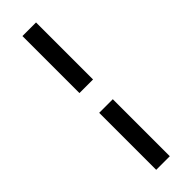

<svg xmlns="http://www.w3.org/2000/svg" viewBox="-263 -641 779 779"><g transform="rotate(-45 127.0 -251.0)"><path d="M166 -307.6V-634.8H87.9V-307.6ZM166 132.8V-194.3H87.9V132.8Z"/></g></svg>

Font: Abhaya Libre ExtraBold
Style: Regular
Weight: 800
Designer: Pushpananda Ekanayake, Sol Matas, Pathum Egodawatta
Foundry: Mooniak
Version: Version 1.050 ; ttfautohint (v1.6)